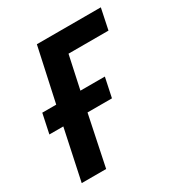

<svg xmlns="http://www.w3.org/2000/svg" viewBox="-139 -635 680 728"><g transform="rotate(-30 201.0 -270.5)"><path d="M57 -221H-4L14 -306H75L126 -541H406L387 -450H212L181 -306H288L270 -221H163L117 0H10Z"/></g></svg>

Font: Noto Sans UI NarrowMedium
Style: Italic
Weight: 500
Width: 4
Italic angle: -12°
Designer: Monotype Design Team
Foundry: Monotype Imaging Inc.
Version: Version 1.001